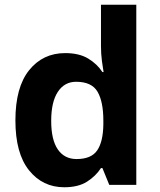

<svg xmlns="http://www.w3.org/2000/svg" viewBox="-20 -780 673 810"><path d="M251 10Q160 10 102.5 -61.5Q45 -133 45 -272Q45 -412 103 -484Q161 -556 255 -556Q314 -556 352 -533Q390 -510 412 -476H417Q414 -492 410 -522.5Q406 -553 406 -585V-760H555V0H441L412 -71H406Q384 -37 347 -13.5Q310 10 251 10ZM303 -109Q365 -109 390 -145.5Q415 -182 416 -255V-271Q416 -351 391.5 -393Q367 -435 301 -435Q252 -435 224 -392.5Q196 -350 196 -270Q196 -190 224 -149.5Q252 -109 303 -109Z"/></svg>

Font: Noto Sans Sinhala
Style: Bold
Weight: 700
Designer: Jelle Bosma - Monotype Design Team
Foundry: Monotype Imaging Inc.
Version: Version 2.006; ttfautohint (v1.8.4.7-5d5b)